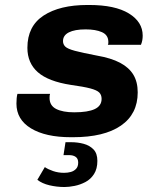

<svg xmlns="http://www.w3.org/2000/svg" viewBox="-20 -541 640 771"><path d="M265 10Q163 10 104.5 -25.5Q46 -61 46 -125Q46 -137 47 -147Q48 -157 50 -164H181Q180 -161 179.5 -158Q179 -155 179 -148Q179 -117 205.5 -103.5Q232 -90 278 -90Q333 -90 360.5 -103Q388 -116 388 -144Q388 -160 378.5 -169.5Q369 -179 342.5 -186Q316 -193 265 -200Q174 -214 132 -251Q90 -288 90 -349Q90 -436 155 -478.5Q220 -521 331 -521H338Q442 -521 497.5 -487Q553 -453 553 -398Q553 -389 551.5 -380Q550 -371 546 -361H413Q415 -365 415 -368V-375Q414 -401 389 -412Q364 -423 324 -423Q280 -423 256.5 -411Q233 -399 233 -376Q233 -363 242 -354Q251 -345 280.5 -337Q310 -329 368 -318Q426 -308 462 -289Q498 -270 515.5 -241Q533 -212 533 -170Q533 -83 465.5 -36.5Q398 10 273 10ZM239 210Q208 210 178.5 203Q149 196 130 181L160 130Q173 139 193.5 146Q214 153 237 153Q252 153 264.5 149.5Q277 146 285.5 137Q294 128 294 112Q294 96 284 89Q274 82 259 82H235L243 30H265Q292 30 316 36.5Q340 43 355.5 59Q371 75 371 105Q371 137 357.5 158Q344 179 323 190Q302 201 279.5 205.5Q257 210 239 210Z"/></svg>

Font: Chivo Mono Medium
Style: Bold Italic
Weight: 700
Italic angle: -8.05°
Monospace: yes
Version: Version 1.008